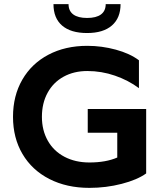

<svg xmlns="http://www.w3.org/2000/svg" viewBox="-20 -900 793 930"><path d="M688 -372V-60Q645 -29 569.5 -9.5Q494 10 413 10Q303 10 219 -33Q135 -76 89 -154Q43 -232 43 -334Q43 -436 88 -514Q133 -592 214.5 -635Q296 -678 403 -678Q473 -678 541 -659.5Q609 -641 653 -608V-473Q602 -511 537 -533.5Q472 -556 403 -556Q338 -556 288 -528.5Q238 -501 210.5 -450.5Q183 -400 183 -334Q183 -269 211.5 -218.5Q240 -168 292.5 -140.5Q345 -113 413 -113Q493 -113 548 -137V-257H405V-372ZM402 -740Q323 -740 281 -776Q239 -812 239 -880H312Q312 -847 335 -830Q358 -813 402 -813Q446 -813 469 -830Q492 -847 492 -880H564Q564 -813 522 -776.5Q480 -740 402 -740Z"/></svg>

Font: Madhuban SemiBold
Style: Regular
Weight: 600
Designer: jaikishan Patel
Foundry: MagicType
Version: Version 1.000